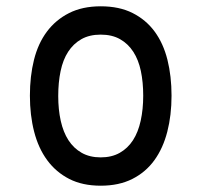

<svg xmlns="http://www.w3.org/2000/svg" viewBox="-20 -580 640 610"><path d="M300 10Q242 10 200 -11.5Q158 -33 130 -71Q102 -109 88.5 -161.5Q75 -214 75 -276Q75 -338 88 -390Q101 -442 129 -479.5Q157 -517 199.5 -538.5Q242 -560 300 -560Q359 -560 401.5 -538.5Q444 -517 471.5 -479.5Q499 -442 512 -390Q525 -338 525 -276Q525 -214 511.5 -161.5Q498 -109 470.5 -71Q443 -33 400.5 -11.5Q358 10 300 10ZM300 -80Q335 -80 360.5 -94.5Q386 -109 402.5 -134.5Q419 -160 427 -196.5Q435 -233 435 -276Q435 -319 427.5 -354.5Q420 -390 403.5 -415.5Q387 -441 361.5 -455.5Q336 -470 300 -470Q264 -470 238.5 -455.5Q213 -441 196.5 -415.5Q180 -390 172.5 -354Q165 -318 165 -275Q165 -232 173 -196Q181 -160 197.5 -134.5Q214 -109 239.5 -94.5Q265 -80 300 -80Z"/></svg>

Font: Maple Mono
Style: Regular
Weight: 400
Monospace: yes
Designer: subframe7536
Version: Version 7.300